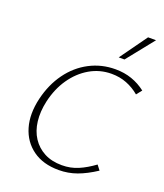

<svg xmlns="http://www.w3.org/2000/svg" viewBox="-163 -1015 967 1130"><g transform="rotate(20 321.0 -450.0)"><path d="M339 7Q241 7 176.5 -39.5Q112 -86 88.5 -166Q65 -246 89 -348Q112 -444 164 -515.5Q216 -587 290.5 -626Q365 -665 452 -665Q508 -665 555 -648.5Q602 -632 642 -601L615 -567Q578 -598 534.5 -615Q491 -632 440 -632Q366 -632 303.5 -595.5Q241 -559 197 -495Q153 -431 134 -347Q119 -279 126 -220.5Q133 -162 161.5 -118.5Q190 -75 236.5 -50.5Q283 -26 347 -26Q401 -26 448 -46Q495 -66 544 -102L567 -72Q506 -32 452 -12.5Q398 7 339 7ZM445 -737 567 -907H617L481 -737Z"/></g></svg>

Font: Ysabeau Office ExtraLight
Style: Italic
Weight: 250
Italic angle: -12°
Designer: Christian Thalmann (Catharsis Fonts)
Version: Version 2.001;gftools[0.9.30]; featfreeze: tnum,lnum,ss02